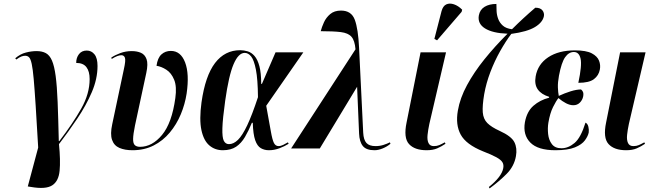

<svg xmlns="http://www.w3.org/2000/svg" viewBox="-20 -828 3664 1071"><path d="M154 215 135 212 193 -5Q185 -145 179 -238Q173 -331 168 -387Q163 -443 157 -471Q151 -499 142.5 -508Q134 -517 120 -517Q110 -517 98.5 -512.5Q87 -508 71 -496L65 -503Q93 -527 124.5 -535Q156 -543 184 -543Q215 -543 236 -531.5Q257 -520 270 -490Q283 -460 290.5 -404Q298 -348 301.5 -259Q305 -170 308 -41H311Q386 -139 433 -222Q480 -305 480 -387Q480 -430 462 -453.5Q444 -477 405 -477Q405 -506 420.5 -526Q436 -546 464 -546Q490 -546 507 -525Q524 -504 524 -460Q524 -388 492 -313.5Q460 -239 410.5 -165.5Q361 -92 309 -24Q318 66 312.5 124.5Q307 183 271 206Q235 229 154 215Z M719 10Q676 10 646 -3Q616 -16 605 -48Q594 -80 606 -135L671 -442Q682 -491 677 -505.5Q672 -520 657 -520Q636 -520 603 -499L601 -507Q622 -521 651.5 -532Q681 -543 715 -543Q744 -543 766 -533.5Q788 -524 797.5 -498Q807 -472 796 -421L733 -128Q723 -79 722.5 -53.5Q722 -28 732 -18.5Q742 -9 761 -9Q829 -9 884 -75.5Q939 -142 958 -281Q967 -345 951.5 -383Q936 -421 908 -439Q880 -457 853 -461Q859 -505 880.5 -524.5Q902 -544 933 -544Q988 -544 1012.5 -480Q1037 -416 1021 -306Q1012 -247 988.5 -190.5Q965 -134 927 -88.5Q889 -43 837 -16.5Q785 10 719 10Z M1223 10Q1179 10 1147.5 -17Q1116 -44 1103.5 -102.5Q1091 -161 1104 -257Q1125 -405 1179.5 -476.5Q1234 -548 1320 -548Q1341 -548 1362 -541.5Q1383 -535 1400 -515.5Q1417 -496 1427 -458.5Q1437 -421 1437 -360H1441L1517 -536H1672L1465 -238Q1482 -146 1490.5 -97Q1499 -48 1508 -30.5Q1517 -13 1534 -13Q1546 -13 1560 -20Q1574 -27 1586 -34L1590 -26Q1568 -12 1539 -1Q1510 10 1480 10Q1455 10 1435 -1.5Q1415 -13 1403.5 -46Q1392 -79 1390 -143H1385Q1367 -99 1346.5 -64Q1326 -29 1297 -9.5Q1268 10 1223 10ZM1257 -24Q1283 -24 1307.5 -48Q1332 -72 1359 -129Q1386 -186 1419 -286Q1418 -386 1407.5 -439.5Q1397 -493 1381 -513Q1365 -533 1345 -533Q1310 -533 1283 -470Q1256 -407 1236 -265Q1222 -165 1220.5 -113Q1219 -61 1228.5 -42.5Q1238 -24 1257 -24Z M1604 0 1963 -553Q1959 -602 1940.5 -623Q1922 -644 1881 -649Q1840 -654 1769 -654Q1775 -677 1787 -703.5Q1799 -730 1822 -749.5Q1845 -769 1882 -769Q1940 -769 1959 -718Q1978 -667 1983 -561L2006 -88Q2008 -48 2024 -30.5Q2040 -13 2075 -13Q2098 -13 2118.5 -19.5Q2139 -26 2155 -34L2158 -26Q2139 -10 2114.5 0Q2090 10 2069 10Q2023 10 2004 -13.5Q1985 -37 1983 -83L1972 -344L1764 0Z M2360 10Q2293 10 2261.5 -24.5Q2230 -59 2248 -145L2326 -536H2468L2375 -137Q2368 -104 2365 -76Q2362 -48 2370 -30.5Q2378 -13 2400 -13Q2417 -13 2430 -18.5Q2443 -24 2461 -34L2465 -26Q2443 -11 2419 -0.5Q2395 10 2360 10ZM2418 -603 2403 -611 2443 -766Q2451 -795 2469.5 -803.5Q2488 -812 2512 -804Q2536 -796 2558 -774L2555 -762Z M2711 223 2707 215Q2778 158 2787 111Q2791 91 2782.5 77Q2774 63 2748.5 49Q2723 35 2674 16Q2580 -22 2550 -77Q2520 -132 2534 -211Q2546 -281 2585 -353Q2624 -425 2682 -497Q2740 -569 2811 -640Q2728 -643 2685.5 -669.5Q2643 -696 2651 -742Q2657 -774 2683 -790Q2709 -806 2749 -806Q2749 -789 2750 -766.5Q2751 -744 2759 -722.5Q2767 -701 2785 -685Q2803 -669 2836 -665Q2867 -696 2899.5 -726Q2932 -756 2966 -785Q2994 -785 3005.5 -770.5Q3017 -756 3014 -738Q3007 -703 2964 -677Q2921 -651 2832 -639Q2801 -598 2770 -543Q2739 -488 2715.5 -426.5Q2692 -365 2681 -303Q2670 -238 2673 -201Q2676 -164 2698.5 -141.5Q2721 -119 2767 -98Q2833 -68 2849.5 -34.5Q2866 -1 2858 43Q2848 100 2805.5 142.5Q2763 185 2711 223Z M3078 10Q2980 10 2938 -33Q2896 -76 2908 -146Q2919 -206 2955.5 -238Q2992 -270 3043 -283V-288Q3000 -301 2980 -329Q2960 -357 2968 -402Q2980 -470 3038 -508.5Q3096 -547 3187 -547Q3250 -547 3281 -530.5Q3312 -514 3321.5 -489.5Q3331 -465 3326 -440Q3320 -407 3293 -386.5Q3266 -366 3206 -366Q3227 -464 3218.5 -501Q3210 -538 3181 -538Q3153 -538 3132.5 -509Q3112 -480 3098 -406Q3091 -368 3092 -340Q3093 -312 3097 -293Q3129 -308 3162.5 -318.5Q3196 -329 3221 -329Q3227 -325 3231.5 -316Q3236 -307 3233 -290Q3229 -270 3214.5 -255.5Q3200 -241 3178 -241Q3159 -241 3137.5 -252Q3116 -263 3095 -281Q3082 -265 3065 -231Q3048 -197 3039 -144Q3034 -114 3037.5 -80.5Q3041 -47 3058.5 -24Q3076 -1 3112 -1Q3150 -1 3185 -30.5Q3220 -60 3246 -144Q3258 -138 3262 -121Q3266 -104 3264 -89Q3260 -69 3243 -45.5Q3226 -22 3187 -6Q3148 10 3078 10Z M3473 10Q3406 10 3374.5 -24.5Q3343 -59 3361 -145L3439 -536H3581L3488 -137Q3481 -104 3478 -76Q3475 -48 3483 -30.5Q3491 -13 3513 -13Q3530 -13 3543 -18.5Q3556 -24 3574 -34L3578 -26Q3556 -11 3532 -0.5Q3508 10 3473 10Z"/></svg>

Font: Noto Serif Display ExtraCondensed
Style: Bold Italic
Weight: 700
Width: 2
Italic angle: -12°
Designer: Monotype Design Team
Foundry: Monotype Imaging Inc.
Version: Version 2.009